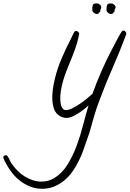

<svg xmlns="http://www.w3.org/2000/svg" viewBox="-270 -660 777 1151"><path d="M487.3 -459Q487.3 -455.1 486.3 -453.1Q449.2 -353.5 407.2 -258.3Q365.2 -163.1 328.1 -63.5Q309.6 -15.6 295.4 32.2Q281.2 80.1 267.6 129.9Q264.6 140.6 261.2 149.9Q257.8 159.2 253.9 169.9Q242.2 206.1 229.5 240.7Q216.8 275.4 200.2 308.6Q183.6 341.8 162.1 371.6Q140.6 401.4 113.3 423.3Q85.9 445.3 53.7 458.5Q21.5 471.7 -16.6 471.7Q-56.6 471.7 -91.3 457.5Q-126 443.4 -155.3 419.4Q-184.6 395.5 -207.5 362.8Q-230.5 330.1 -248 292Q-250 288.1 -250 285.2Q-251 277.3 -245.6 273.9Q-240.2 270.5 -234.4 270.5Q-230.5 270.5 -227.5 273.4Q-224.6 276.4 -222.7 279.3Q-215.8 290 -210.4 302.2Q-205.1 314.5 -197.3 325.2Q-182.6 345.7 -163.6 364.7Q-144.5 383.8 -121.6 397.9Q-98.6 412.1 -73.2 420.4Q-47.9 428.7 -21.5 428.7Q18.6 428.7 52.7 409.2Q101.6 379.9 133.8 328.1Q166 276.4 189.5 213.9Q211.9 153.3 228 90.3Q244.1 27.3 260.7 -27.3Q249 -16.6 232.4 -3.9Q215.8 8.8 198.2 20Q180.7 31.2 162.6 39.1Q144.5 46.9 129.9 46.9Q101.6 46.9 78.6 28.3Q55.7 9.8 49.8 -21.5Q44.9 -41 43.9 -57.6Q42 -87.9 46.4 -121.6Q50.8 -155.3 59.1 -189Q67.4 -222.7 78.1 -254.4Q88.9 -286.1 100.6 -312.5Q125 -369.1 153.3 -423.8Q159.2 -434.6 164.1 -446.3Q168.9 -458 175.8 -468.8Q179.7 -474.6 187.5 -474.6Q192.4 -474.6 198.2 -469.2Q204.1 -463.9 205.1 -458L202.1 -443.4Q193.4 -402.3 179.2 -363.3Q165 -324.2 149.4 -287.1Q138.7 -260.7 127.4 -231.9Q116.2 -203.1 107.9 -173.8Q99.6 -144.5 94.7 -114.7Q89.8 -85 91.8 -55.7Q92.8 -46.9 94.2 -37.1Q95.7 -27.3 99.6 -19Q103.5 -10.7 109.4 -5.4Q115.2 0 125 0Q141.6 0 164.1 -11.2Q186.5 -22.5 209 -37.6Q231.4 -52.7 251.5 -69.3Q271.5 -85.9 284.2 -97.7Q309.6 -168 338.9 -234.9Q368.2 -301.8 402.3 -366.2Q416 -391.6 429.7 -418.5Q443.4 -445.3 459 -469.7Q462.9 -476.6 470.7 -476.6Q477.5 -476.6 481.9 -471.2Q486.3 -465.8 487.3 -459ZM422.9 -615.2Q422.9 -611.3 420.9 -608.4Q418.9 -605.5 417 -601.6L416 -600.6Q418 -594.7 418 -592.8Q411.1 -587.9 408.7 -582Q406.2 -576.2 395.5 -576.2Q385.7 -576.2 377 -584Q368.2 -591.8 368.2 -601.6Q368.2 -618.2 371.6 -628.9Q375 -639.6 395.5 -639.6Q404.3 -639.6 413.6 -632.8Q422.9 -626 422.9 -615.2ZM336.9 -615.2Q336.9 -609.4 332 -601.6H331.1V-600.6Q332 -597.7 332 -592.8Q326.2 -587.9 323.2 -582Q320.3 -576.2 309.6 -576.2Q300.8 -576.2 292 -584Q283.2 -591.8 283.2 -601.6Q283.2 -618.2 286.1 -628.9Q289.1 -639.6 309.6 -639.6Q319.3 -639.6 328.1 -632.8Q336.9 -626 336.9 -615.2Z"/></svg>

Font: Calligraffitti
Style: Regular
Weight: 400
Designer: Dathan Boardman
Foundry: Open Window
Version: Version 1.001